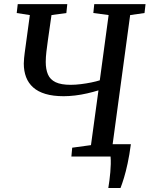

<svg xmlns="http://www.w3.org/2000/svg" viewBox="-20 -763 730 936"><path d="M508 153.5Q511 136 513.5 116.2Q516 96.5 517.8 76.2Q519.5 56 520 36.8Q520.5 17.5 519 0L465 -60H618Q611 -7 602.2 33.5Q593.5 74 584.5 103.5Q575.5 133 567.5 153.5ZM328 0 332 -43 423.5 -55.5 460 -322.5Q434.5 -314.5 405 -307.8Q375.5 -301 346 -297.5Q316.5 -294 290.5 -294Q239 -294 202 -305Q165 -316 141.8 -336.8Q118.5 -357.5 107.2 -387Q96 -416.5 96 -453Q96 -466 97.5 -479.8Q99 -493.5 100.5 -506L125.5 -689.5L61.5 -699.5L66.5 -743H308L303.5 -699.5L231 -689.5L213.5 -567Q209.5 -538 206.2 -510.8Q203 -483.5 203 -461Q203 -425 213.8 -400Q224.5 -375 251.2 -362.2Q278 -349.5 324.5 -349.5Q348 -349.5 374.2 -352.8Q400.5 -356 425 -361Q449.5 -366 466.5 -371.5L509.5 -689.5L435 -699.5L439.5 -743H689.5L684.5 -699.5L614.5 -689.5L528.5 -55.5L600.5 -43L597 0Z"/></svg>

Font: Merriweather 20pt
Style: Italic
Weight: 400
Italic angle: -7.8°
Version: Version 2.101